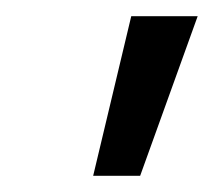

<svg xmlns="http://www.w3.org/2000/svg" viewBox="-20 -775 264 237"><path d="M95 -558 142 -755H224L153 -558Z"/></svg>

Font: DM Sans 36pt
Style: Italic
Weight: 400
Italic angle: -10°
Designer: Colophon Foundry, Jonny Pinhorn
Foundry: Colophon Foundry
Version: Version 4.004;gftools[0.9.30]